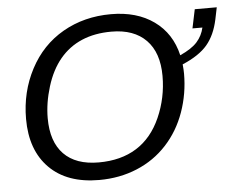

<svg xmlns="http://www.w3.org/2000/svg" viewBox="-51 -758 1018 828"><g transform="rotate(-5 458.0 -344.0)"><path d="M458 -698.2Q569.8 -698.2 644 -645Q718.3 -591.8 740.7 -495.6Q791.5 -518.6 814.9 -544.9Q838.4 -571.3 846.2 -606.4H803.2L820.3 -688H915.5L904.8 -636.2Q890.6 -569.3 855.5 -527.8Q820.3 -486.3 747.6 -455.6Q750 -431.2 750 -415.5Q750 -328.6 721.9 -249.5Q693.8 -170.4 639.6 -111.6Q585.4 -52.7 510 -21.5Q434.6 9.8 346.2 9.8Q207.5 9.8 130.9 -67.1Q54.2 -144 54.2 -279.8Q54.2 -396.5 105.7 -494.4Q157.2 -592.3 249.5 -645.3Q341.8 -698.2 458 -698.2ZM453.6 -623Q380.9 -623 325 -599.1Q269 -575.2 230 -528.3Q190.9 -481.4 169.2 -411.1Q147.5 -340.8 147.5 -274.9Q147.5 -172.9 199.5 -119.4Q251.5 -65.9 350.6 -65.9Q446.8 -65.9 514.4 -108.2Q582 -150.4 619.4 -234.9Q656.7 -319.3 656.7 -413.6Q656.7 -514.6 603.8 -568.8Q550.8 -623 453.6 -623Z"/></g></svg>

Font: Liberation Sans
Style: Italic
Weight: 400
Italic angle: -12°
Designer: Steve Matteson
Foundry: Ascender Corporation
Version: Version 2.1.5